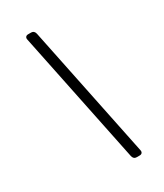

<svg xmlns="http://www.w3.org/2000/svg" viewBox="-214 -870 889 1039"><g transform="rotate(-30 230.5 -351.0)"><path d="M322 84Q310 84 304 78Q298 72 296 62L126 -764Q124 -774 129 -780Q134 -786 144 -786H161Q173 -786 179 -780Q185 -774 187 -764L357 62Q359 72 354 78Q349 84 339 84Z"/></g></svg>

Font: Rubik Light
Style: Italic
Weight: 300
Italic angle: -12°
Designer: Hubert and Fischer
Foundry: Hubert and Fischer
Version: Version 2.300;gftools[0.9.30]